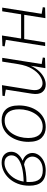

<svg xmlns="http://www.w3.org/2000/svg" viewBox="864 -1436 579 2347"><g transform="rotate(-90 1153.5 -262.5)"><path d="M240 7Q57 7 57 -193Q57 -272 81.5 -335Q106 -398 147 -442Q188 -486 238 -509Q288 -532 339 -532Q403 -532 437.5 -498.5Q472 -465 472 -416Q472 -370 443.5 -334.5Q415 -299 362 -275Q409 -259 433 -227Q457 -195 457 -156Q457 -114 430.5 -77Q404 -40 355.5 -16.5Q307 7 240 7ZM333 -497Q289 -497 241.5 -470Q194 -443 157 -390.5Q120 -338 107 -263Q204 -265 276 -282.5Q348 -300 388 -332.5Q428 -365 428 -412Q428 -447 404 -472Q380 -497 333 -497ZM102 -194Q102 -110 136 -69.5Q170 -29 245 -29Q300 -29 337.5 -48Q375 -67 394 -96Q413 -125 413 -156Q413 -190 389.5 -219Q366 -248 316 -258Q228 -230 103 -228Q102 -211 102 -194Z M859 -532Q940 -532 989 -481Q1038 -430 1038 -320Q1038 -259 1021.5 -200.5Q1005 -142 971.5 -95Q938 -48 888 -20.5Q838 7 772 7Q693 7 643 -43Q593 -93 593 -205Q593 -267 610 -325Q627 -383 660.5 -430Q694 -477 743.5 -504.5Q793 -532 859 -532ZM853 -495Q800 -495 760.5 -469.5Q721 -444 694 -402Q667 -360 653.5 -309.5Q640 -259 640 -208Q640 -122 675.5 -76Q711 -30 779 -30Q830 -30 869.5 -55Q909 -80 936 -122Q963 -164 977 -215Q991 -266 991 -318Q991 -404 956 -449.5Q921 -495 853 -495Z M1296 7Q1237 9 1202.5 -34Q1168 -77 1182 -164L1232 -481L1152 -495L1157 -522L1286 -528L1229 -171Q1217 -98 1242 -65Q1267 -32 1309 -32Q1351 -32 1399 -63.5Q1447 -95 1486.5 -160.5Q1526 -226 1543 -329L1574 -525H1620L1544 -43L1624 -29L1620 -2L1494 3L1523 -176Q1493 -111 1454 -71Q1415 -31 1374 -12Q1333 7 1296 7Z M1764 0 1840 -481 1760 -495 1764 -522 1893 -528 1856 -294H2152L2189 -525H2234L2158 -43L2239 -29L2235 -1L2105 3L2146 -256H1850L1809 0Z"/></g></svg>

Font: Bitter Light
Style: Italic
Weight: 300
Italic angle: -9°
Designer: Sol Matas, and Bitter project Authors
Foundry: Sol Matas
Version: Version 2.001